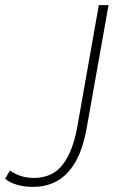

<svg xmlns="http://www.w3.org/2000/svg" viewBox="-50 -720 460 750"><path d="M-30 -22 -11 -54Q29 -25 82 -25Q155 -25 195 -77Q235 -129 252 -225L336 -700H374L289 -222Q269 -106 216.5 -48Q164 10 78 10Q44 10 15.5 1.5Q-13 -7 -30 -22Z"/></svg>

Font: Sarabun Thin
Style: Italic
Weight: 250
Italic angle: -10°
Designer: Suppakit Chalermlarp | Katatrad Co.,Ltd.
Foundry: Cadson Demak Co.,Ltd.
Version: Version 1.000; ttfautohint (v1.6)